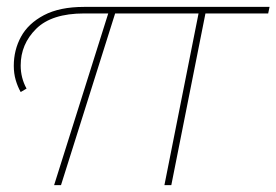

<svg xmlns="http://www.w3.org/2000/svg" viewBox="-20 -537 802 557"><path d="M40 -270Q31 -286 25.5 -305Q20 -324 20 -346Q20 -392 41 -430.5Q62 -469 107.5 -493Q153 -517 224 -517H762L758 -498H576L477 0H457L556 -498H314L157 0H137L294 -498H224Q130 -498 85 -453.5Q40 -409 40 -347Q40 -311 57 -280Z"/></svg>

Font: Montserrat Thin
Style: Italic
Weight: 100
Italic angle: -11.3°
Designer: Julieta Ulanovsky
Foundry: Julieta Ulanovsky
Version: Version 9.000; ttfautohint (v1.8.4.7-5d5b)